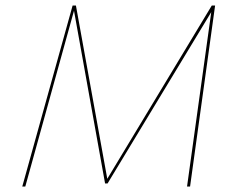

<svg xmlns="http://www.w3.org/2000/svg" viewBox="-20 -678 856 698"><path d="M750 -658H762L671 0H660L748 -634L371 -11H362L249 -639L72 0H61L244 -658H256L370 -28Z"/></svg>

Font: EauTestInfant Hairline
Style: Italic
Weight: 250
Italic angle: -12°
Designer: Christian Thalmann (Catharsis Fonts)
Version: Version 0.001;PS 000.001;hotconv 1.0.88;makeotf.lib2.5.64775